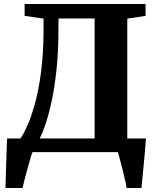

<svg xmlns="http://www.w3.org/2000/svg" viewBox="-20 -763 790 963"><path d="M7.5 180Q8.5 150.5 9.5 109Q10.5 67.5 12.2 21.2Q14 -25 15.5 -68.5H82.5Q97.5 -89.5 117 -132.8Q136.5 -176 155.2 -243.2Q174 -310.5 186.2 -404.2Q198.5 -498 198.5 -620V-669.5L103.5 -683.5V-743H710V-683.5L618.5 -669.5V-68.5H712Q711 -54 709 -28.8Q707 -3.5 704.2 26.8Q701.5 57 698.5 87Q695.5 117 693.2 141.8Q691 166.5 689.5 180H615Q613 164 607 138.5Q601 113 594 85.2Q587 57.5 580.8 34.2Q574.5 11 571.5 0H143Q138 12 130.8 37.2Q123.5 62.5 115.5 91.5Q107.5 120.5 101.5 145Q95.5 169.5 93 180ZM179 -68.5H454.5V-670.5H273.5L273 -614Q273 -504 263.5 -414.5Q254 -325 239.2 -256.5Q224.5 -188 208.5 -141Q192.5 -94 179 -68.5Z"/></svg>

Font: Merriweather 36pt ExtraBold
Style: Regular
Weight: 800
Designer: Eben Sorkin
Foundry: Eben Sorkin
Version: Version 2.100